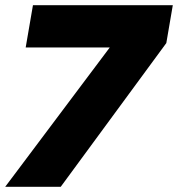

<svg xmlns="http://www.w3.org/2000/svg" viewBox="-22 -720 686 740"><path d="M619 -554 644 -700H105L77 -537H401L-2 0H212Z"/></svg>

Font: Geom Black
Style: Bold Italic
Weight: 900
Italic angle: -10°
Version: Version 1.102